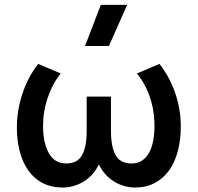

<svg xmlns="http://www.w3.org/2000/svg" viewBox="-20 -780 838 814"><path d="M246 15Q183 15 139.5 -17.2Q96 -49.5 73.8 -107.2Q51.5 -165 51.5 -241Q51.5 -288 62 -335.5Q72.5 -383 92.5 -427.5Q112.5 -472 142 -509L237.5 -468.5Q219 -445.5 205.2 -419.5Q191.5 -393.5 182 -365.2Q172.5 -337 167.5 -307.2Q162.5 -277.5 162.5 -246.5Q162.5 -176 186.5 -131.8Q210.5 -87.5 259.5 -87Q308 -86.5 327.8 -122Q347.5 -157.5 347.5 -224.5V-370.5H450.5V-224.5Q450.5 -157.5 470.2 -122Q490 -86.5 538.5 -87Q563 -87 581.2 -98.8Q599.5 -110.5 611.5 -131.5Q623.5 -152.5 629.2 -181.8Q635 -211 635 -246.5Q635 -287.5 626.8 -326.8Q618.5 -366 602 -402Q585.5 -438 560.5 -468.5L656 -509Q700 -453 723.2 -384.2Q746.5 -315.5 746.5 -245Q746.5 -187.5 734 -139.8Q721.5 -92 696.8 -57.5Q672 -23 635.8 -4Q599.5 15 552 15Q505.5 15 464 -10.2Q422.5 -35.5 399 -82.5Q376 -35.5 334.5 -10.2Q293 15 246 15ZM340.5 -585 407.5 -759.5H519L442 -585Z"/></svg>

Font: Geologica Roman
Style: Regular
Weight: 400
Designer: Sindre Bremnes, Frode Helland
Foundry: Monokrom Skriftforlag AS
Version: Version 1.010;gftools[0.9.28]